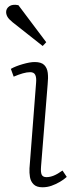

<svg xmlns="http://www.w3.org/2000/svg" viewBox="-20 -780 329 814"><path d="M133 -429Q135 -451 129.5 -462.5Q124 -474 108 -474Q94 -474 76.5 -469Q59 -464 38 -455L26 -488Q45 -499 76 -508Q107 -517 127 -517Q155 -517 167.5 -504.5Q180 -492 182.5 -471Q185 -450 182 -422L154 -74Q152 -49 157 -39Q162 -29 177 -29Q192 -29 208 -35.5Q224 -42 245 -57L263 -30Q251 -19 234 -9Q217 1 198.5 7.5Q180 14 160 14Q135 14 122.5 1.5Q110 -11 107 -29.5Q104 -48 105 -66ZM176 -601 161 -585 33 -686Q17 -699 11.5 -709Q6 -719 6 -729Q6 -744 19.5 -753.5Q33 -763 58 -758Z"/></svg>

Font: Literata ExtraLight
Style: Italic
Weight: 250
Italic angle: -2°
Designer: Latin by Veronika Burian and Jose Scaglione. Greek by Irene Vlachou. Cyrillic by Vera Evstafieva
Foundry: TypeTogether
Version: Version 3.002